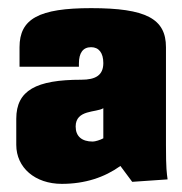

<svg xmlns="http://www.w3.org/2000/svg" viewBox="-20 -790 447 472"><path d="M28 -626H174V-634C174 -660 184 -674 204 -674C223 -674 234 -660 234 -635C234 -605 215 -594 180 -594C69 -594 20 -568 20 -498V-434C20 -378 66 -338 132 -338C189 -338 237 -354 276 -382L305 -343C305 -343 390 -349 392 -349C390 -365 388 -373 388 -434V-674C388 -744 339 -770 204 -770C76 -770 28 -744 28 -674ZM234 -450C227 -446 214 -442 208 -442C181 -442 166 -455 166 -479C166 -521 217 -513 234 -524Z"/></svg>

Font: MikodacsPCS
Style: Regular
Weight: 900
Designer: gluk (gluksza@wp.pl)
Foundry: gluk (gluksza@wp.pl)
Version: Version 0.27